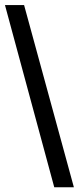

<svg xmlns="http://www.w3.org/2000/svg" viewBox="-20 -745 318 774"><path d="M198.7 9.8 0 -724.6H77.1L277.8 9.8Z"/></svg>

Font: Arial
Style: Regular
Weight: 400
Designer: Steve Matteson
Foundry: Ascender Corporation
Version: Version 2.00.3